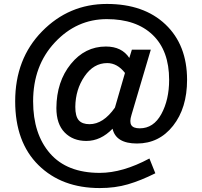

<svg xmlns="http://www.w3.org/2000/svg" viewBox="-20 -742 1026 974"><path d="M745 -490 647 -159Q636 -124 646 -107.5Q656 -91 689 -91Q759 -91 798.5 -163.5Q838 -236 838 -337Q838 -485 754.5 -565Q671 -645 522 -645Q369 -645 258.5 -527Q148 -409 148 -228Q148 -62 234 36.5Q320 135 486 135Q602 135 738 62L768 137Q694 174 629 193Q564 212 486 212Q293 212 175 95.5Q57 -21 57 -228Q57 -444 193.5 -583Q330 -722 522 -722Q710 -722 819.5 -618Q929 -514 929 -337Q929 -194 858 -104Q787 -14 675 -14Q568 -14 551 -89Q491 -27 418 -27Q350 -27 308 -70Q266 -113 266 -194Q267 -328 339 -417Q411 -506 517 -506Q598 -506 636 -448L649 -490ZM434 -112Q504 -112 563 -196L614 -372Q575 -422 524 -422Q455 -422 409 -355Q363 -288 362 -200Q362 -152 379.5 -132Q397 -112 434 -112Z"/></svg>

Font: Biryani DemiBold
Style: Regular
Weight: 600
Designer: Dan Reynolds and Mathieu Réguer
Foundry: Dan Reynolds and Mathieu Réguer
Version: Version 1.003;PS 001.003;hotconv 1.0.70;makeotf.lib2.5.58329